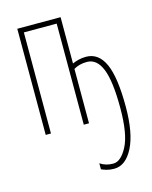

<svg xmlns="http://www.w3.org/2000/svg" viewBox="-115 -603 731 921"><g transform="rotate(-15 250.0 -142.5)"><path d="M467 -32Q467 -178 436.5 -245Q406 -312 344 -312Q324 -312 306.5 -307.5Q289 -303 276 -297V-527H61V0H87V-502H250V0H276V-270Q304 -287 342 -287Q391 -287 415.5 -226.5Q440 -166 440 -32Q440 97 408.5 157Q377 217 339 217Q301 217 274 198V228Q285 233 300.5 237.5Q316 242 337 242Q394 242 430.5 171Q467 100 467 -32Z"/></g></svg>

Font: Noto Sans Mono UI Condensed Thin
Style: Regular
Weight: 250
Width: 3
Designer: Monotype Design team
Foundry: Monotype Imaging Inc.
Version: 1.000